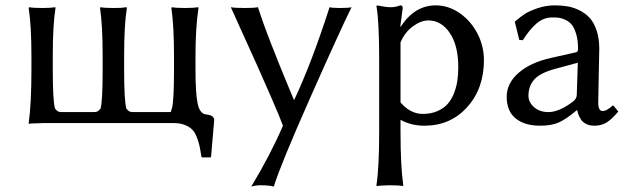

<svg xmlns="http://www.w3.org/2000/svg" viewBox="-20 -459 2346 716"><path d="M140.1 0Q125 0 111.8 1Q98.6 1 93.3 2L87.9 2.9L86.9 0Q97.2 -71.3 97.2 -200.2V-250Q97.2 -362.3 86.9 -429.2L88.9 -432.1Q103 -429.2 137.2 -429.2Q152.8 -429.2 165 -429.9Q177.2 -430.7 181.6 -431.6L186 -432.1L187 -429.2Q176.8 -366.2 176.8 -250V-200.2Q176.8 -83 185.1 -54.2Q190.9 -46.9 195.8 -43.9Q200.7 -41 210.9 -41H329.1Q339.4 -41 344.2 -43.9Q349.1 -46.9 355 -54.2Q362.8 -81.5 362.8 -200.2V-250Q362.8 -365.7 353 -429.2L355 -432.1Q368.7 -429.2 402.8 -429.2Q418.5 -429.2 430.7 -429.7Q442.4 -430.7 447.3 -431.6L452.1 -432.1L453.1 -429.2Q442.9 -366.2 442.9 -250V-200.2Q442.9 -83 451.2 -54.2Q457 -46.9 461.9 -43.9Q466.8 -41 477.1 -41H608.9Q615.7 -41 617.2 -42.2Q618.7 -43.5 618.7 -47.1Q618.7 -50.8 621.1 -54.2Q628.9 -81.5 628.9 -200.2V-249Q628.9 -361.8 619.1 -429.2L621.1 -432.1Q635.7 -429.2 669.9 -429.2Q685.5 -429.2 697.8 -429.9Q710 -430.7 714.8 -431.6L719.2 -432.1L720.2 -429.2Q709 -356.4 709 -249V-200.2Q709 -111.8 717 -73Q725.1 -34.2 749 -32.2Q778.8 -29.3 778.8 -11.2L767.1 125L765.1 127.9H732.9L731 125Q727.1 99.1 723.6 83.5Q720.2 67.9 712.9 50Q705.6 32.2 695.3 22.7Q685.1 13.2 668.2 6.6Q651.4 0 627.9 0Z M840.8 -432.1Q855 -429.2 893.1 -429.2Q928.7 -429.2 941.9 -432.1Q947.3 -415.5 953.6 -397.2Q960 -378.9 965.1 -364.5Q970.2 -350.1 978.3 -328.9Q986.3 -307.6 990.7 -296.4Q995.1 -285.2 1004.9 -260.7Q1014.6 -236.3 1017.8 -228Q1021 -219.7 1032.5 -191.9Q1043.9 -164.1 1046.1 -158.7Q1048.3 -153.3 1061.3 -122.1Q1074.2 -90.8 1075.7 -87.4H1077.6Q1142.6 -225.6 1209 -432.1Q1218.8 -429.2 1248 -429.2Q1281.2 -429.2 1291 -432.1Q1249.5 -348.6 1137.7 -96.4Q1025.9 155.8 1001 236.8Q984.9 231.9 952.1 231.9Q933.1 231.9 917 236.8Q987.8 119.6 1035.2 9.8Q1022.9 -23.4 993.9 -90.3Q964.8 -157.2 941.2 -210Q917.5 -262.7 881.3 -342.3Q845.2 -421.9 840.8 -432.1Z M1394 32.2V-234.9Q1394 -380.4 1383.8 -436L1385.7 -439Q1418.5 -432.1 1437 -432.1Q1455.1 -432.1 1472.7 -439Q1481.9 -439 1481.9 -429.2L1472.7 -359.9H1474.6Q1526.4 -439 1605 -439Q1652.3 -439 1694.1 -410.2Q1735.8 -381.3 1760.3 -334.2Q1784.7 -287.1 1784.7 -234.9Q1784.7 -128.9 1722.2 -59.6Q1659.7 9.8 1563 9.8Q1513.7 9.8 1473.6 -12.2V32.2Q1473.6 161.1 1483.9 231.9L1481.9 234.9Q1468.3 231.9 1434.1 231.9Q1418.5 231.9 1406.2 232.7Q1394 233.4 1389.2 234.4L1384.8 234.9L1383.8 231.9Q1394 165.5 1394 32.2ZM1473.6 -300.8V-77.1Q1510.3 -34.2 1556.6 -34.2Q1587.4 -34.2 1611.3 -44.7Q1635.3 -55.2 1649.7 -71.8Q1664.1 -88.4 1673.1 -111.6Q1682.1 -134.8 1685.5 -158.2Q1689 -181.6 1689 -208Q1689 -289.6 1657.2 -336.2Q1625.5 -382.8 1577.6 -382.8Q1549.8 -382.8 1519.5 -360.6Q1489.3 -338.4 1473.6 -300.8Z M2210.9 -76.2Q2210.9 -44.9 2227.5 -44.9Q2234.4 -44.9 2240.7 -48.1Q2247.1 -51.3 2256.1 -58.3Q2265.1 -65.4 2265.6 -65.9L2268.6 -64L2285.6 -43Q2260.7 -13.2 2241.2 -1.7Q2221.7 9.8 2196.8 9.8Q2179.2 9.8 2166.3 3.4Q2153.3 -2.9 2146.7 -13.2Q2140.1 -23.4 2137 -31.7Q2133.8 -40 2132.8 -47.9H2130.9Q2090.3 -13.7 2063 -2Q2035.6 9.8 1994.6 9.8Q1936.5 9.8 1903.1 -17.3Q1869.6 -44.4 1869.6 -98.1Q1869.6 -148.9 1914.1 -187.5Q1958.5 -226.1 2035.6 -243.2L2128.9 -264.2Q2135.7 -266.6 2135.7 -275.9Q2135.7 -308.1 2128.9 -331.3Q2122.1 -354.5 2112.8 -366.2Q2103.5 -377.9 2088.9 -384.8Q2074.2 -391.6 2064 -392.8Q2053.7 -394 2039.6 -394Q2006.8 -394 1980.5 -371.1Q1954.1 -348.1 1929.7 -309.1L1916.5 -310.1L1899.9 -377L1902.8 -380.9Q1920.9 -396 1935.8 -406.2Q1950.7 -416.5 1982.7 -427.7Q2014.6 -439 2049.8 -439Q2074.7 -439 2096.4 -435.3Q2118.2 -431.6 2140.6 -420.7Q2163.1 -409.7 2179 -392.3Q2194.8 -375 2204.8 -345.5Q2214.8 -315.9 2214.8 -276.9Q2214.8 -273.4 2212.9 -183.1Q2210.9 -92.8 2210.9 -76.2ZM2134.8 -225.1 2049.8 -202.1Q1994.1 -187 1972.4 -162.6Q1950.7 -138.2 1950.7 -102.1Q1950.7 -77.6 1971.7 -59.3Q1992.7 -41 2024.9 -41Q2064.9 -41 2116.7 -80.1Q2130.9 -90.8 2130.9 -106Z"/></svg>

Font: Linux Biolinum
Style: Regular
Weight: 400
Designer: Philipp H. Poll
Foundry: Philipp H. Poll
Version: Version 0.6.4